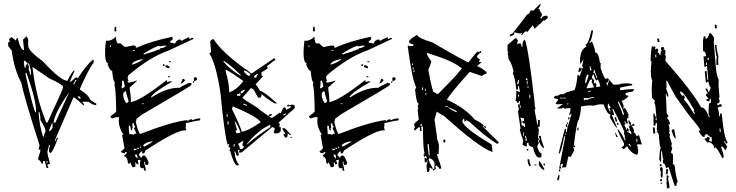

<svg xmlns="http://www.w3.org/2000/svg" viewBox="-20 -894 3917 1022"><path d="M121.1 -701.2Q121.1 -698.2 129.9 -686.5V-649.4Q129.9 -625 209 -566.4Q304.7 -463.9 338.9 -463.9Q363.3 -514.6 376 -519.5V-514.6Q352.5 -465.8 352.5 -455.1Q382.8 -482.4 385.7 -482.4L394.5 -477.5Q441.4 -550.8 473.6 -575.2H478.5V-561.5Q445.3 -514.6 404.3 -418Q455.1 -385.7 460 -362.3Q486.3 -343.8 492.2 -343.8V-334Q475.6 -334 450.2 -352.5H418L426.8 -338.9V-334H422.9Q378.9 -376 371.1 -376L274.4 -153.3V-143.6H278.3Q278.3 -162.1 288.1 -162.1V-158.2Q259.8 -79.1 246.1 -79.1L241.2 -87.9V-97.7Q241.2 -107.4 246.1 -116.2V-121.1H241.2L232.4 -87.9V-84Q232.4 -73.2 246.1 -23.4Q232.4 -18.6 232.4 -13.7Q237.3 -4.9 237.3 0H227.5Q218.8 -33.2 218.8 -37.1H209V-23.4H200.2Q200.2 -34.2 181.6 -46.9Q195.3 -85.9 195.3 -97.7H185.5L190.4 -121.1Q111.3 -367.2 92.8 -455.1Q55.7 -522.5 42 -627Q39.1 -627 23.4 -649.4V-664.1Q24.4 -672.9 33.2 -672.9L28.3 -682.6Q28.3 -688.5 42 -696.3L65.4 -677.7Q65.4 -691.4 74.2 -691.4Q89.8 -627 107.4 -627V-635.7L102.5 -682.6ZM107.4 -570.3V-556.6L111.3 -533.2H116.2Q116.2 -551.8 126 -551.8V-561.5Q116.2 -561.5 116.2 -570.3ZM129.9 -556.6V-547.9Q134.8 -539.1 134.8 -529.3H129.9Q139.6 -514.6 139.6 -496.1H144.5V-519.5Q134.8 -549.8 134.8 -556.6ZM153.3 -538.1V-533.2Q171.9 -377 222.7 -251Q224.6 -241.2 232.4 -241.2Q315.4 -420.9 315.4 -426.8V-431.6Q315.4 -443.4 241.2 -477.5ZM116.2 -505.9V-496.1Q148.4 -347.7 167 -296.9H171.9V-301.8Q171.9 -363.3 121.1 -505.9ZM380.9 -468.8Q380.9 -461.9 371.1 -450.2V-445.3H376Q376 -453.1 385.7 -463.9V-468.8ZM264.6 -241.2H274.4L348.6 -403.3Q273.4 -297.9 264.6 -241.2ZM394.5 -380.9Q394.5 -374 408.2 -366.2V-371.1Q408.2 -380.9 399.4 -380.9ZM185.5 -296.9V-292Q190.4 -223.6 209 -167H213.9Q213.9 -179.7 222.7 -195.3Q222.7 -210.9 195.3 -254.9Q195.3 -271.5 190.4 -296.9ZM255.9 -236.3Q241.2 -203.1 241.2 -195.3Q249 -195.3 259.8 -213.9V-236.3ZM227.5 -37.1V-28.3H232.4V-37.1Z M748 -604.5Q804.7 -621.1 828.1 -631.8L832 -629.9L833 -637.7H837.9Q850.6 -637.7 867.2 -650.4Q861.3 -651.4 855.5 -651.4Q843.8 -651.4 831.1 -646.5Q829.1 -646.5 829.1 -649.4V-650.4Q812.5 -650.4 745.1 -609.4L744.1 -604.5ZM710.9 -50.8 711.9 -55.7Q710 -63.5 710 -67.4V-70.3L700.2 -72.3L699.2 -66.4Q699.2 -60.5 710.9 -50.8ZM691.4 -93.8Q699.2 -95.7 703.1 -95.7H706.1L707 -100.6L694.3 -103.5ZM717.8 -101.6 718.8 -106.4 709 -108.4 708 -103.5ZM727.5 -104.5 729.5 -114.3 725.6 -115.2 723.6 -105.5ZM748 -113.3Q792 -137.7 793 -140.6L789.1 -141.6Q754.9 -136.7 741.2 -120.1ZM693.4 -176.8Q694.3 -182.6 701.2 -182.6L706.1 -181.6V-182.6Q706.1 -186.5 693.4 -210.9Q699.2 -217.8 700.2 -221.7Q692.4 -223.6 692.4 -234.4V-238.3L683.6 -236.3L686.5 -212.9L683.6 -213.9V-198.2Q674.8 -200.2 673.8 -223.6L666 -225.6L665 -221.7Q668 -191.4 668 -181.6L667 -178.7L674.8 -180.7ZM745.1 -338.9V-342.8L737.3 -344.7L736.3 -340.8ZM652.3 -345.7Q658.2 -345.7 665 -354.5Q650.4 -400.4 650.4 -407.2V-408.2H648.4Q643.6 -408.2 636.7 -399.4Q635.7 -394.5 635.7 -388.7Q635.7 -369.1 651.4 -345.7ZM631.8 -423.8Q633.8 -423.8 644.5 -433.6Q639.6 -464.8 633.8 -466.8Q632.8 -462.9 629.9 -462.9H628.9Q629.9 -460 629.9 -453.1Q629.9 -443.4 627 -424.8ZM681.6 -549.8Q707 -554.7 737.3 -575.2L738.3 -579.1H735.4Q686.5 -569.3 681.6 -549.8ZM568.4 -642.6 571.3 -652.3 567.4 -653.3 564.5 -643.6ZM697.3 -622.1 698.2 -626 689.5 -627.9 688.5 -624ZM755.9 16.6Q745.1 14.6 745.1 5.9L746.1 0L736.3 2Q724.6 0 724.6 -15.6Q724.6 -26.4 727.5 -42L722.7 -43L712.9 -42L717.8 -21.5L707 -18.6V-21.5Q707 -27.3 700.2 -29.3L699.2 -25.4Q701.2 -19.5 701.2 -13.7L700.2 -6.8L689.5 -3.9L684.6 -4.9L671.9 -32.2L669.9 -22.5L661.1 -24.4Q659.2 -58.6 640.6 -62.5L642.6 -67.4Q654.3 -76.2 656.2 -83L646.5 -85L644.5 -77.1Q637.7 -79.1 631.3 -80.6Q625 -82 625 -87.9V-90.8H626Q631.8 -90.8 642.6 -105.5L629.9 -175.8H631.8Q634.8 -175.8 635.7 -178.7Q612.3 -215.8 612.3 -249Q612.3 -259.8 614.3 -269.5L605.5 -270.5Q592.8 -270.5 579.1 -263.7Q568.4 -266.6 568.4 -273.4V-275.4Q596.7 -294.9 598.6 -301.8Q596.7 -423.8 588.9 -442.4L591.8 -456.1Q582 -458 577.1 -516.6Q563.5 -519.5 555.7 -545.9L550.8 -546.9L557.6 -554.7Q539.1 -559.6 539.1 -612.3Q539.1 -638.7 543.9 -677.7L552.7 -676.8Q573.2 -676.8 596.7 -698.2Q599.6 -664.1 607.4 -663.1H622.1Q639.6 -645.5 645.5 -643.6L690.4 -652.3L703.1 -649.4L702.1 -645.5Q702.1 -640.6 706.1 -639.6Q781.2 -673.8 896.5 -698.2L899.4 -688.5L898.4 -684.6L885.7 -672.9L884.8 -668L912.1 -662.1Q916 -677.7 936.5 -684.6Q944.3 -678.7 949.2 -676.8Q950.2 -680.7 986.3 -696.3Q986.3 -687.5 994.1 -685.5Q996.1 -692.4 1003.9 -692.4L1009.8 -691.4L1008.8 -686.5L879.9 -626Q779.3 -591.8 662.1 -492.2L659.2 -477.5L664.1 -462.9H663.1Q660.2 -462.9 658.2 -459Q662.1 -458 662.1 -455.1V-454.1Q688.5 -457 708 -465.8V-461.9L669.9 -427.7Q676.8 -378.9 676.8 -359.4L675.8 -350.6Q726.6 -357.4 866.2 -466.8L870.1 -465.8L868.2 -457Q878.9 -460.9 888.7 -460.9Q893.6 -460.9 897.5 -460Q795.9 -402.3 783.2 -377L787.1 -376Q866.2 -426.8 930.7 -426.8H937.5Q939.5 -431.6 986.3 -453.1L1000 -450.2Q999 -446.3 997.6 -440.9Q996.1 -435.5 736.3 -284.2L707 -261.7L703.1 -244.1Q715.8 -188.5 726.6 -180.7Q890.6 -245.1 977.5 -254.9V-252.9Q977.5 -250 981.4 -249Q982.4 -255.9 998 -259.8Q1002 -258.8 1002 -255.9V-253.9Q1026.4 -263.7 1040 -263.7L1046.9 -262.7L1043.9 -252.9H1042Q1030.3 -252.9 968.8 -238.3Q969.7 -234.4 969.7 -229.5Q969.7 -221.7 966.8 -210L971.7 -209L969.7 -199.2L962.9 -200.2Q917 -200.2 753.9 -92.8Q750 -77.1 742.2 -77.1L736.3 -78.1L738.3 -87.9H736.3Q726.6 -87.9 718.8 -68.4L730.5 -56.6L734.4 -55.7Q737.3 -66.4 745.1 -66.4Q758.8 -66.4 771.5 -27.3Q768.6 -15.6 761.7 -15.6Q752 -15.6 752 -26.4L752.9 -32.2L748 -33.2L747.1 -28.3Q755.9 2.9 755.9 13.7ZM883.8 -481.4 874 -484.4 875 -489.3 884.8 -486.3ZM1009.8 -452.1 1005.9 -453.1 1007.8 -462.9 1012.7 -461.9ZM942.4 -449.2 953.1 -475.6Q956.1 -474.6 959 -472.7Q961.9 -470.7 965.8 -467.8Q952.1 -449.2 942.4 -449.2ZM1012.7 -461.9 1011.7 -480.5 1022.5 -483.4Q1029.3 -479.5 1029.3 -473.6Q1029.3 -465.8 1012.7 -461.9ZM880.9 -530.3 867.2 -534.2Q860.4 -536.1 860.4 -542V-544.9L870.1 -546.9Q878.9 -540 882.8 -539.1ZM854.5 -542 846.7 -543.9 848.6 -552.7 856.4 -550.8ZM888.7 -561.5 878.9 -564.5 879.9 -569.3 889.6 -566.4ZM598.6 -725.6 588.9 -728.5 590.8 -752 598.6 -750Z M1112.3 -685.5H1117.2Q1156.2 -621.1 1284.2 -527.3Q1289.1 -527.3 1316.4 -503.9H1321.3L1437.5 -583H1442.4L1446.3 -574.2Q1441.4 -574.2 1400.4 -541L1405.3 -532.2Q1405.3 -528.3 1372.1 -508.8V-490.2H1381.8L1339.8 -444.3Q1345.7 -444.3 1363.3 -411.1Q1386.7 -406.2 1451.2 -346.7V-341.8Q1435.5 -341.8 1372.1 -392.6Q1372.1 -374 1363.3 -374H1353.5L1331.1 -416L1316.4 -425.8L1270.5 -374Q1270.5 -369.1 1353.5 -318.4Q1353.5 -314.5 1409.2 -276.4Q1411.1 -286.1 1418.9 -286.1H1427.7Q1427.7 -276.4 1414.1 -276.4Q1414.1 -267.6 1427.7 -267.6Q1432.6 -267.6 1469.7 -294.9Q1469.7 -291 1474.6 -291Q1487.3 -323.2 1493.2 -323.2Q1502 -323.2 1502 -309.6Q1530.3 -320.3 1530.3 -328.1H1506.8Q1508.8 -336.9 1516.6 -336.9Q1520.5 -336.9 1520.5 -332L1530.3 -336.9H1539.1Q1548.8 -335.9 1548.8 -328.1V-318.4L1460.9 -239.3Q1469.7 -238.3 1469.7 -230.5L1464.8 -220.7Q1474.6 -219.7 1474.6 -211.9V-198.2Q1469.7 -183.6 1446.3 -183.6Q1437.5 -183.6 1437.5 -193.4Q1442.4 -201.2 1442.4 -211.9L1432.6 -216.8H1427.7L1265.6 -82H1252V-86.9L1256.8 -95.7H1247.1V-90.8L1252 -68.4L1242.2 -63.5Q1233.4 -78.1 1233.4 -86.9H1228.5V-82Q1233.4 -39.1 1252 -16.6L1242.2 -12.7Q1223.6 -20.5 1205.1 -90.8H1200.2L1205.1 -100.6V-109.4Q1196.3 -109.4 1196.3 -114.3Q1200.2 -123 1200.2 -127.9L1191.4 -124Q1172.9 -190.4 1154.3 -392.6Q1130.9 -552.7 1093.8 -611.3Q1103.5 -611.3 1103.5 -620.1L1098.6 -675.8Q1100.6 -675.8 1112.3 -685.5ZM1168 -569.3Q1195.3 -530.3 1260.7 -490.2V-495.1Q1206.1 -548.8 1172.9 -569.3ZM1181.6 -522.5V-513.7Q1200.2 -447.3 1200.2 -402.3Q1241.2 -417 1275.4 -462.9Q1190.4 -522.5 1181.6 -522.5ZM1279.3 -518.6V-513.7Q1279.3 -506.8 1302.7 -490.2Q1312.5 -490.2 1312.5 -500Q1291 -518.6 1279.3 -518.6ZM1331.1 -481.4H1344.7Q1344.7 -488.3 1353.5 -500H1349.6Q1335 -496.1 1331.1 -481.4ZM1260.7 -402.3V-397.5H1265.6Q1272.5 -397.5 1284.2 -416H1279.3Q1260.7 -409.2 1260.7 -402.3ZM1242.2 -392.6V-383.8H1252Q1260.7 -383.8 1260.7 -392.6Q1256.8 -392.6 1256.8 -397.5Q1247.1 -392.6 1242.2 -392.6ZM1275.4 -341.8V-336.9Q1280.3 -336.9 1289.1 -332H1293.9V-336.9Q1288.1 -336.9 1279.3 -341.8ZM1218.8 -328.1Q1218.8 -323.2 1214.8 -313.5Q1265.6 -210 1265.6 -193.4Q1295.9 -193.4 1368.2 -244.1Q1344.7 -275.4 1218.8 -328.1ZM1488.3 -286.1V-281.2H1498L1502 -291Q1493.2 -286.1 1488.3 -286.1ZM1186.5 -286.1V-272.5H1191.4V-286.1ZM1191.4 -249V-230.5H1196.3V-249ZM1228.5 -249 1242.2 -202.1 1233.4 -198.2Q1238.3 -188.5 1238.3 -183.6L1260.7 -188.5Q1236.3 -249 1228.5 -249ZM1293.9 -127.9V-124Q1344.7 -169.9 1418.9 -216.8V-230.5Q1355.5 -202.1 1293.9 -127.9ZM1483.4 -211.9H1493.2Q1499 -211.9 1530.3 -174.8H1525.4L1511.7 -183.6Q1511.7 -161.1 1502 -161.1Q1495.1 -161.1 1488.3 -179.7H1498V-183.6Q1483.4 -202.1 1483.4 -211.9ZM1525.4 -165H1535.2V-161.1H1525.4ZM1247.1 -127.9Q1256.8 -113.3 1256.8 -100.6H1265.6Q1272.5 -100.6 1279.3 -114.3Q1270.5 -114.3 1270.5 -127.9Q1275.4 -137.7 1275.4 -142.6H1270.5ZM1223.6 -127.9V-114.3H1228.5V-127.9Z M1804.7 -604.5Q1861.3 -621.1 1884.8 -631.8L1888.7 -629.9L1889.6 -637.7H1894.5Q1907.2 -637.7 1923.8 -650.4Q1918 -651.4 1912.1 -651.4Q1900.4 -651.4 1887.7 -646.5Q1885.7 -646.5 1885.7 -649.4V-650.4Q1869.1 -650.4 1801.8 -609.4L1800.8 -604.5ZM1767.6 -50.8 1768.6 -55.7Q1766.6 -63.5 1766.6 -67.4V-70.3L1756.8 -72.3L1755.9 -66.4Q1755.9 -60.5 1767.6 -50.8ZM1748 -93.8Q1755.9 -95.7 1759.8 -95.7H1762.7L1763.7 -100.6L1751 -103.5ZM1774.4 -101.6 1775.4 -106.4 1765.6 -108.4 1764.6 -103.5ZM1784.2 -104.5 1786.1 -114.3 1782.2 -115.2 1780.3 -105.5ZM1804.7 -113.3Q1848.6 -137.7 1849.6 -140.6L1845.7 -141.6Q1811.5 -136.7 1797.9 -120.1ZM1750 -176.8Q1751 -182.6 1757.8 -182.6L1762.7 -181.6V-182.6Q1762.7 -186.5 1750 -210.9Q1755.9 -217.8 1756.8 -221.7Q1749 -223.6 1749 -234.4V-238.3L1740.2 -236.3L1743.2 -212.9L1740.2 -213.9V-198.2Q1731.4 -200.2 1730.5 -223.6L1722.7 -225.6L1721.7 -221.7Q1724.6 -191.4 1724.6 -181.6L1723.6 -178.7L1731.4 -180.7ZM1801.8 -338.9V-342.8L1793.9 -344.7L1793 -340.8ZM1709 -345.7Q1714.8 -345.7 1721.7 -354.5Q1707 -400.4 1707 -407.2V-408.2H1705.1Q1700.2 -408.2 1693.4 -399.4Q1692.4 -394.5 1692.4 -388.7Q1692.4 -369.1 1708 -345.7ZM1688.5 -423.8Q1690.4 -423.8 1701.2 -433.6Q1696.3 -464.8 1690.4 -466.8Q1689.5 -462.9 1686.5 -462.9H1685.5Q1686.5 -460 1686.5 -453.1Q1686.5 -443.4 1683.6 -424.8ZM1738.3 -549.8Q1763.7 -554.7 1793.9 -575.2L1794.9 -579.1H1792Q1743.2 -569.3 1738.3 -549.8ZM1625 -642.6 1627.9 -652.3 1624 -653.3 1621.1 -643.6ZM1753.9 -622.1 1754.9 -626 1746.1 -627.9 1745.1 -624ZM1812.5 16.6Q1801.8 14.6 1801.8 5.9L1802.7 0L1793 2Q1781.2 0 1781.2 -15.6Q1781.2 -26.4 1784.2 -42L1779.3 -43L1769.5 -42L1774.4 -21.5L1763.7 -18.6V-21.5Q1763.7 -27.3 1756.8 -29.3L1755.9 -25.4Q1757.8 -19.5 1757.8 -13.7L1756.8 -6.8L1746.1 -3.9L1741.2 -4.9L1728.5 -32.2L1726.6 -22.5L1717.8 -24.4Q1715.8 -58.6 1697.3 -62.5L1699.2 -67.4Q1710.9 -76.2 1712.9 -83L1703.1 -85L1701.2 -77.1Q1694.3 -79.1 1688 -80.6Q1681.6 -82 1681.6 -87.9V-90.8H1682.6Q1688.5 -90.8 1699.2 -105.5L1686.5 -175.8H1688.5Q1691.4 -175.8 1692.4 -178.7Q1668.9 -215.8 1668.9 -249Q1668.9 -259.8 1670.9 -269.5L1662.1 -270.5Q1649.4 -270.5 1635.7 -263.7Q1625 -266.6 1625 -273.4V-275.4Q1653.3 -294.9 1655.3 -301.8Q1653.3 -423.8 1645.5 -442.4L1648.4 -456.1Q1638.7 -458 1633.8 -516.6Q1620.1 -519.5 1612.3 -545.9L1607.4 -546.9L1614.3 -554.7Q1595.7 -559.6 1595.7 -612.3Q1595.7 -638.7 1600.6 -677.7L1609.4 -676.8Q1629.9 -676.8 1653.3 -698.2Q1656.2 -664.1 1664.1 -663.1H1678.7Q1696.3 -645.5 1702.1 -643.6L1747.1 -652.3L1759.8 -649.4L1758.8 -645.5Q1758.8 -640.6 1762.7 -639.6Q1837.9 -673.8 1953.1 -698.2L1956.1 -688.5L1955.1 -684.6L1942.4 -672.9L1941.4 -668L1968.8 -662.1Q1972.7 -677.7 1993.2 -684.6Q2001 -678.7 2005.9 -676.8Q2006.8 -680.7 2043 -696.3Q2043 -687.5 2050.8 -685.5Q2052.7 -692.4 2060.5 -692.4L2066.4 -691.4L2065.4 -686.5L1936.5 -626Q1835.9 -591.8 1718.8 -492.2L1715.8 -477.5L1720.7 -462.9H1719.7Q1716.8 -462.9 1714.8 -459Q1718.8 -458 1718.8 -455.1V-454.1Q1745.1 -457 1764.6 -465.8V-461.9L1726.6 -427.7Q1733.4 -378.9 1733.4 -359.4L1732.4 -350.6Q1783.2 -357.4 1922.9 -466.8L1926.8 -465.8L1924.8 -457Q1935.5 -460.9 1945.3 -460.9Q1950.2 -460.9 1954.1 -460Q1852.5 -402.3 1839.8 -377L1843.8 -376Q1922.9 -426.8 1987.3 -426.8H1994.1Q1996.1 -431.6 2043 -453.1L2056.6 -450.2Q2055.7 -446.3 2054.2 -440.9Q2052.7 -435.5 1793 -284.2L1763.7 -261.7L1759.8 -244.1Q1772.5 -188.5 1783.2 -180.7Q1947.3 -245.1 2034.2 -254.9V-252.9Q2034.2 -250 2038.1 -249Q2039.1 -255.9 2054.7 -259.8Q2058.6 -258.8 2058.6 -255.9V-253.9Q2083 -263.7 2096.7 -263.7L2103.5 -262.7L2100.6 -252.9H2098.6Q2086.9 -252.9 2025.4 -238.3Q2026.4 -234.4 2026.4 -229.5Q2026.4 -221.7 2023.4 -210L2028.3 -209L2026.4 -199.2L2019.5 -200.2Q1973.6 -200.2 1810.5 -92.8Q1806.6 -77.1 1798.8 -77.1L1793 -78.1L1794.9 -87.9H1793Q1783.2 -87.9 1775.4 -68.4L1787.1 -56.6L1791 -55.7Q1793.9 -66.4 1801.8 -66.4Q1815.4 -66.4 1828.1 -27.3Q1825.2 -15.6 1818.4 -15.6Q1808.6 -15.6 1808.6 -26.4L1809.6 -32.2L1804.7 -33.2L1803.7 -28.3Q1812.5 2.9 1812.5 13.7ZM1940.4 -481.4 1930.7 -484.4 1931.6 -489.3 1941.4 -486.3ZM2066.4 -452.1 2062.5 -453.1 2064.5 -462.9 2069.3 -461.9ZM1999 -449.2 2009.8 -475.6Q2012.7 -474.6 2015.6 -472.7Q2018.6 -470.7 2022.5 -467.8Q2008.8 -449.2 1999 -449.2ZM2069.3 -461.9 2068.4 -480.5 2079.1 -483.4Q2085.9 -479.5 2085.9 -473.6Q2085.9 -465.8 2069.3 -461.9ZM1937.5 -530.3 1923.8 -534.2Q1917 -536.1 1917 -542V-544.9L1926.8 -546.9Q1935.5 -540 1939.5 -539.1ZM1911.1 -542 1903.3 -543.9 1905.3 -552.7 1913.1 -550.8ZM1945.3 -561.5 1935.5 -564.5 1936.5 -569.3 1946.3 -566.4ZM1655.3 -725.6 1645.5 -728.5 1647.5 -752 1655.3 -750Z M2292 4.9 2293 -20.5Q2293 -42 2266.6 -52.7Q2265.6 -47.9 2260.7 -47.9Q2265.6 -28.3 2282.2 -1V3.9ZM2266.6 -66.4V-71.3Q2266.6 -88.9 2261.7 -127H2256.8L2255.9 -118.2Q2261.7 -75.2 2261.7 -67.4V-66.4ZM2226.6 -224.6V-233.4Q2216.8 -233.4 2216.8 -225.6ZM2411.1 -297.9V-302.7L2366.2 -324.2Q2366.2 -316.4 2406.2 -297.9ZM2361.3 -324.2 2362.3 -329.1H2352.5L2351.6 -324.2ZM2249 -390.6V-399.4H2244.1V-390.6ZM2245.1 -409.2 2246.1 -422.9H2242.2L2241.2 -409.2ZM2231.4 -415 2232.4 -428.7H2227.5L2226.6 -415ZM2185.5 -510.7 2186.5 -519.5H2181.6L2180.7 -510.7ZM2181.6 -524.4V-534.2H2176.8V-524.4ZM2177.7 -547.9 2178.7 -556.6H2174.8L2173.8 -547.9ZM2312.5 -394.5Q2437.5 -519.5 2438.5 -533.2H2433.6Q2390.6 -570.3 2256.8 -611.3H2252Q2252 -598.6 2275.4 -568.4Q2275.4 -557.6 2259.8 -522.5Q2282.2 -404.3 2288.1 -404.3Q2293.9 -404.3 2303.7 -394.5ZM2262.7 21.5H2253.9L2250 -10.7L2256.8 -39.1H2252L2251 -29.3L2241.2 -30.3L2239.3 -53.7H2243.2L2252 -47.9Q2252 -62.5 2243.2 -63.5Q2243.2 -58.6 2239.3 -58.6L2234.4 -67.4Q2235.4 -77.1 2240.2 -77.1Q2231.4 -99.6 2231.4 -219.7H2221.7L2224.6 -196.3L2214.8 -197.3L2215.8 -215.8H2207L2187.5 -198.2L2183.6 -208L2188.5 -216.8Q2184.6 -225.6 2184.6 -235.4L2210 -257.8Q2206.1 -270.5 2203.1 -313.5H2208L2203.1 -323.2Q2204.1 -333 2209 -341.8Q2196.3 -342.8 2189.5 -417Q2195.3 -425.8 2195.3 -430.7Q2174.8 -461.9 2150.4 -647.5L2151.4 -651.4Q2160.2 -650.4 2160.2 -647.5Q2167 -649.4 2179.7 -649.4V-659.2Q2157.2 -660.2 2157.2 -672.9Q2157.2 -683.6 2201.2 -709Q2201.2 -692.4 2282.2 -668Q2460.9 -563.5 2473.6 -562.5Q2518.6 -620.1 2523.4 -620.1L2533.2 -614.3V-623Q2542 -622.1 2542 -614.3Q2536.1 -614.3 2519.5 -596.7Q2519.5 -583 2528.3 -583Q2534.2 -580.1 2534.2 -576.2Q2534.2 -573.2 2530.3 -569.3V-564.5L2543.9 -563.5L2518.6 -542Q2540 -536.1 2569.3 -510.7V-501Q2557.6 -501 2544.9 -489.3L2480.5 -511.7Q2371.1 -390.6 2358.4 -361.3H2363.3Q2456.1 -318.4 2507.8 -256.8Q2548.8 -237.3 2556.6 -222.7H2547.9L2634.8 -136.7Q2633.8 -128.9 2625 -128.9Q2561.5 -168.9 2479.5 -245.1L2461.9 -254.9Q2460.9 -247.1 2452.1 -247.1Q2452.1 -262.7 2449.2 -262.7Q2446.3 -262.7 2440.4 -249Q2448.2 -212.9 2596.7 -125Q2600.6 -105.5 2601.6 -85Q2533.2 -105.5 2340.8 -279.3Q2335 -279.3 2304.7 -299.8L2293 -257.8L2308.6 -147.5Q2316.4 -131.8 2316.4 -114.3L2314.5 -73.2L2304.7 -74.2Q2329.1 -6.8 2329.1 2L2319.3 5.9Q2319.3 -1 2301.8 -13.7Q2300.8 -8.8 2295.9 -8.8L2300.8 0Q2300.8 6.8 2286.1 13.7L2282.2 3.9H2277.3Q2268.6 -1 2263.7 -2L2267.6 8.8Q2262.7 16.6 2262.7 21.5ZM2349.6 -135.7 2339.8 -136.7 2340.8 -151.4 2350.6 -150.4ZM2566.4 -212.9Q2556.6 -213.9 2556.6 -222.7L2566.4 -221.7Z M2723.6 -691.4Q2730.5 -691.4 2737.3 -676.8Q2732.4 -668.9 2732.4 -658.2L2742.2 -663.1H2747.1Q2755.9 -663.1 2755.9 -644.5H2760.7Q2760.7 -681.6 2774.4 -681.6Q2793 -633.8 2825.2 -352.5Q2825.2 -333 2830.1 -315.4Q2830.1 -310.5 2825.2 -310.5L2839.8 -231.4H2843.8V-254.9H2853.5V-226.6Q2853.5 -217.8 2843.8 -217.8Q2843.8 -212.9 2848.6 -204.1L2843.8 -162.1L2848.6 -152.3L2843.8 -143.6L2848.6 -133.8Q2839.8 -119.1 2839.8 -111.3Q2850.6 -78.1 2862.3 -78.1V-64.5Q2862.3 -55.7 2853.5 -55.7H2848.6Q2830.1 -55.7 2816.4 -111.3Q2793 -114.3 2793 -133.8H2784.2V-115.2H2774.4L2760.7 -125L2765.6 -143.6Q2747.1 -194.3 2747.1 -208H2751L2737.3 -300.8Q2742.2 -310.5 2742.2 -315.4Q2737.3 -323.2 2737.3 -337.9H2747.1V-356.4H2742.2V-347.7H2732.4Q2732.4 -356.4 2723.6 -356.4Q2728.5 -371.1 2728.5 -412.1L2747.1 -403.3V-408.2L2742.2 -435.5H2737.3V-417H2728.5Q2718.8 -493.2 2710 -501V-504.9Q2710 -509.8 2713.9 -509.8Q2706.1 -554.7 2686.5 -580.1Q2686.5 -593.8 2681.6 -612.3H2686.5L2681.6 -621.1V-654.3ZM2779.3 -477.5V-467.8H2788.1Q2788.1 -477.5 2779.3 -477.5ZM2737.3 -467.8 2732.4 -445.3Q2742.2 -445.3 2742.2 -459V-467.8ZM2784.2 -463.9V-445.3H2788.1V-463.9ZM2788.1 -435.5V-426.8H2793V-435.5ZM2737.3 -389.6V-379.9H2742.2V-389.6ZM2797.9 -389.6V-371.1H2802.7V-389.6ZM2747.1 -334V-319.3H2751V-334ZM2751 -268.6V-263.7Q2755.9 -255.9 2755.9 -245.1V-226.6Q2769.5 -226.6 2769.5 -217.8H2774.4V-236.3Q2760.7 -236.3 2760.7 -245.1V-250H2769.5V-263.7Q2753.9 -268.6 2751 -268.6ZM2765.6 -189.5V-170.9H2769.5V-189.5ZM2774.4 -170.9V-167Q2779.3 -157.2 2779.3 -152.3Q2774.4 -152.3 2774.4 -148.4L2784.2 -143.6V-148.4L2779.3 -170.9ZM2848.6 -170.9H2858.4Q2858.4 -154.3 2877 -106.4H2872.1Q2856.4 -118.2 2848.6 -143.6L2853.5 -152.3Q2848.6 -161.1 2848.6 -170.9ZM2784.2 -101.6Q2793 -100.6 2793 -92.8H2784.2ZM2788.1 -45.9H2797.9Q2797.9 -27.3 2806.6 -13.7L2797.9 -8.8Q2788.1 -25.4 2788.1 -45.9ZM2848.6 -37.1Q2854.5 -37.1 2877 4.9V9.8H2872.1Q2867.2 9.8 2848.6 -13.7ZM2872.1 -22.5H2880.9V-13.7Q2872.1 -13.7 2872.1 -22.5ZM2825.2 -18.6H2835V-13.7H2825.2ZM2694.3 -700.2 2693.4 -708Q2700.2 -713.9 2708 -715.8Q2772.5 -796.9 2785.2 -816.4Q2793.9 -819.3 2796.9 -822.3L2804.7 -838.9L2818.4 -836.9L2855.5 -874L2857.4 -869.1Q2857.4 -863.3 2844.7 -846.7L2852.5 -844.7L2853.5 -835.9Q2864.3 -824.2 2864.3 -815.4Q2864.3 -806.6 2855.5 -798.8L2860.4 -793.9Q2863.3 -795.9 2867.2 -804.7Q2879.9 -810.5 2886.7 -810.5Q2890.6 -810.5 2892.1 -809.1Q2893.6 -807.6 2895 -805.7Q2896.5 -803.7 2896.5 -801.8Q2896.5 -798.8 2888.2 -791.5Q2879.9 -784.2 2877 -784.2Q2874 -784.2 2872.1 -786.1L2855.5 -766.6L2846.7 -762.7L2847.7 -761.7Q2847.7 -759.8 2826.2 -741.2Q2823.2 -743.2 2816.4 -758.8Q2800.8 -743.2 2788.1 -724.6L2784.2 -722.7L2783.2 -729.5Q2780.3 -726.6 2771.5 -723.6Q2762.7 -710.9 2757.8 -707L2752.9 -711.9L2759.8 -716.8L2756.8 -719.7Q2752.9 -715.8 2745.1 -715.8Q2735.4 -715.8 2719.7 -722.7Q2716.8 -719.7 2716.8 -716.8L2717.8 -711.9Q2710 -704.1 2694.3 -700.2Z M3121.1 -519.5 3128.9 -520.5 3127.9 -524.4Q3123 -531.2 3123 -535.2Q3126 -536.1 3126 -539.1V-540L3118.2 -539.1ZM3155.3 -477.5 3159.2 -478.5 3156.2 -489.3Q3145.5 -512.7 3144.5 -522.5H3140.6V-518.6Q3140.6 -511.7 3138.7 -506.8H3139.6Q3147.5 -506.8 3155.3 -477.5ZM3099.6 -451.2Q3113.3 -489.3 3113.3 -494.1L3104.5 -497.1Q3094.7 -470.7 3094.7 -457Q3094.7 -451.2 3097.7 -451.2ZM3153.3 -430.7 3175.8 -433.6Q3172.9 -450.2 3162.1 -471.7L3156.2 -465.8Q3147.5 -465.8 3139.6 -499Q3134.8 -497.1 3129.9 -482.4Q3137.7 -468.8 3143.6 -468.8L3140.6 -460.9L3142.6 -449.2L3150.4 -454.1Q3151.4 -446.3 3155.3 -446.3Q3153.3 -442.4 3153.3 -437.5ZM3103.5 -423.8 3141.6 -428.7Q3141.6 -432.6 3128.9 -459Q3131.8 -464.8 3131.8 -468.8V-470.7Q3127.9 -470.7 3123.5 -470.2Q3119.1 -469.7 3102.5 -427.7ZM3214.8 -439.5V-442.4Q3214.8 -451.2 3222.7 -463.9Q3222.7 -467.8 3218.8 -467.8V-465.8Q3218.8 -456.1 3208 -454.1L3210.9 -439.5ZM3110.4 -404.3 3125 -407.2V-411.1L3109.4 -408.2ZM2992.2 -370.1V-374L2977.5 -373Q2967.8 -373 2964.8 -375Q2960.9 -374 2960.9 -370.1ZM3088.9 -359.4Q3092.8 -362.3 3095.7 -363.3Q3098.6 -364.3 3099.6 -364.3Q3104.5 -364.3 3104.5 -361.3Q3120.1 -371.1 3141.6 -374L3140.6 -377.9Q3110.4 -374 3110.4 -370.1L3102.5 -373L3086.9 -371.1ZM2998 -337.9 3005.9 -339.8 3004.9 -343.8 2997.1 -341.8ZM3294.9 -282.2 3301.8 -284.2Q3299.8 -300.8 3273.4 -353.5H3269.5L3270.5 -345.7Q3293 -296.9 3294.9 -282.2ZM3225.6 -300.8 3229.5 -301.8V-305.7Q3224.6 -310.5 3223.6 -318.4L3231.4 -320.3Q3220.7 -335 3219.7 -341.8H3215.8L3214.8 -325.2ZM2990.2 -176.8 2994.1 -177.7 2993.2 -184.6 2989.3 -183.6ZM3374 -140.6 3371.1 -156.2H3367.2L3368.2 -152.3Q3368.2 -146.5 3366.2 -140.6ZM3335 -112.3 3337.9 -114.3V-118.2Q3334 -123 3332 -127.9L3324.2 -127Q3334 -118.2 3335 -112.3ZM2956.1 3.9 2988.3 -165Q2987.3 -168.9 2983.4 -168.9Q2966.8 -77.1 2954.1 -74.2V-75.2Q2954.1 -86.9 2986.3 -207L2993.2 -209V-203.1Q2993.2 -197.3 2992.2 -192.4Q2992.2 -189.5 2996.1 -189.5V-190.4Q2996.1 -202.1 3021.5 -286.1Q3020.5 -290 3016.6 -290L3017.6 -283.2L3009.8 -282.2V-285.2Q3016.6 -300.8 3016.6 -312.5V-317.4L3006.8 -318.4Q2995.1 -318.4 2984.4 -314.5Q2983.4 -321.3 2977.5 -321.3Q2972.7 -320.3 2972.7 -317.4V-316.4H2944.3L2976.6 -340.8Q2961.9 -338.9 2953.1 -338.9Q2938.5 -338.9 2937.5 -343.8L2952.1 -364.3L2931.6 -371.1H2929.7Q2927.7 -371.1 2927.7 -372.1Q2927.7 -375 2935.5 -385.7V-381.8L2944.3 -385.7Q2947.3 -385.7 2947.3 -382.8Q2959 -392.6 2969.7 -393.6L2977.5 -391.6Q2995.1 -405.3 3038.1 -414.1Q3050.8 -446.3 3053.7 -494.1L3060.5 -495.1L3062.5 -487.3Q3067.4 -488.3 3077.1 -521.5Q3077.1 -524.4 3074.2 -524.4H3073.2V-522.5Q3073.2 -512.7 3059.6 -510.7L3058.6 -514.6Q3062.5 -534.2 3067.4 -536.1Q3070.3 -529.3 3075.2 -529.3Q3083 -529.3 3083 -535.2Q3083 -541 3078.1 -541Q3085 -568.4 3085 -576.2V-578.1L3069.3 -551.8L3067.4 -569.3Q3067.4 -629.9 3102.5 -646.5Q3096.7 -652.3 3096.7 -656.2Q3112.3 -659.2 3127.9 -731.4L3135.7 -732.4L3136.7 -729.5Q3127.9 -672.9 3118.2 -671.9L3119.1 -664.1L3129.9 -673.8Q3144.5 -647.5 3148.4 -614.3H3150.4Q3166 -614.3 3173.8 -558.6L3177.7 -559.6L3176.8 -532.2Q3196.3 -473.6 3205.1 -473.6L3212.9 -478.5Q3220.7 -472.7 3245.1 -443.4L3275.4 -444.3Q3280.3 -445.3 3287.1 -449.2L3316.4 -450.2Q3345.7 -450.2 3346.7 -442.4Q3343.8 -442.4 3343.8 -439.5Q3328.1 -438.5 3281.2 -427.7L3280.3 -424.8L3281.2 -421.9L3280.3 -416H3281.2Q3283.2 -416 3284.2 -414.1Q3324.2 -419.9 3354.5 -419.9V-418.9Q3354.5 -412.1 3346.7 -406.2Q3329.1 -405.3 3309.6 -398.4L3311.5 -386.7H3315.4Q3323.2 -386.7 3324.2 -380.9Q3311.5 -365.2 3288.1 -356.4Q3296.9 -344.7 3300.8 -323.2H3296.9L3297.9 -315.4L3305.7 -319.3Q3314.5 -310.5 3326.2 -283.2Q3324.2 -279.3 3324.2 -272.5L3325.2 -263.7L3316.4 -265.6L3319.3 -246.1L3324.2 -240.2L3317.4 -234.4Q3308.6 -243.2 3307.6 -249Q3303.7 -249 3303.7 -245.1Q3308.6 -238.3 3309.6 -233.4L3302.7 -229.5Q3313.5 -210.9 3313.5 -204.1H3317.4V-211.9Q3325.2 -210.9 3325.7 -205.1Q3326.2 -199.2 3327.1 -193.4L3318.4 -196.3L3319.3 -192.4Q3335.9 -185.5 3336.9 -179.7H3340.8L3339.8 -191.4L3330.1 -202.1V-203.1Q3330.1 -206.1 3333 -207Q3328.1 -214.8 3326.2 -225.6L3335 -222.7L3323.2 -252L3331.1 -252.9Q3332 -241.2 3339.8 -241.2Q3337.9 -234.4 3337.9 -226.6L3341.8 -227.5L3352.5 -236.3Q3356.4 -231.4 3358.4 -225.6L3342.8 -223.6Q3352.5 -210.9 3355.5 -194.3Q3351.6 -193.4 3351.6 -189.5H3352.5Q3359.4 -189.5 3370.1 -168L3377.9 -173.8H3381.8L3396.5 -125L3376 -126L3369.1 -122.1L3374 -114.3L3377 -86.9Q3377 -73.2 3368.2 -70.3Q3336.9 -80.1 3318.4 -115.2Q3314.5 -113.3 3301.8 -100.6H3300.8Q3294.9 -100.6 3289.1 -110.4Q3301.8 -117.2 3301.8 -122.1V-130.9Q3269.5 -189.5 3266.6 -209Q3284.2 -194.3 3305.7 -147.5H3309.6Q3308.6 -156.2 3304.7 -163.1L3306.6 -170.9Q3301.8 -176.8 3300.8 -186.5Q3300.8 -189.5 3303.7 -190.4Q3296.9 -211.9 3244.1 -314.5H3240.2L3241.2 -306.6Q3245.1 -302.7 3249 -280.3Q3242.2 -282.2 3238.3 -282.2H3236.3Q3237.3 -278.3 3265.6 -212.9Q3257.8 -212.9 3226.6 -268.6Q3228.5 -275.4 3228.5 -282.2V-286.1H3226.6Q3211.9 -286.1 3193.4 -337.9L3173.8 -338.9Q3162.1 -337.9 3139.6 -331.1Q3132.8 -333 3119.1 -333Q3102.5 -333 3072.3 -327.1V-320.3Q3072.3 -297.9 3060.5 -254.9Q3050.8 -253.9 3034.2 -118.2H3041V-110.4Q3035.2 -110.4 3030.3 -113.3L3037.1 -94.7Q3019.5 -59.6 3016.6 -58.6Q3010.7 -60.5 3006.8 -60.5H3004.9L2993.2 -3.9L2971.7 -2L2976.6 -22.5L2964.8 -20.5V-13.7Q2964.8 -8.8 2962.9 -8.8L2967.8 -1V2.9ZM3005.9 -256.8 3003.9 -268.6 3010.7 -270.5 3011.7 -265.6Q3011.7 -258.8 3005.9 -256.8ZM2998 -233.4 2997.1 -241.2H3003.9V-239.3Q3003.9 -233.4 2998 -233.4ZM3001 -217.8H2999Q2993.2 -217.8 2991.2 -224.6Q2991.2 -232.4 2998 -233.4ZM3257.8 -246.1 3251 -268.6 3258.8 -270.5 3265.6 -247.1ZM3053.7 -198.2 3052.7 -204.1Q3052.7 -213.9 3058.6 -215.8L3059.6 -205.1Q3059.6 -200.2 3053.7 -198.2ZM3272.5 -228.5H3271.5Q3264.6 -228.5 3262.7 -239.3L3270.5 -240.2ZM3260.7 -164.1 3253.9 -187.5H3257.8Q3258.8 -180.7 3268.6 -166ZM2955.1 18.6V14.6Q2955.1 7.8 2960.9 6.8L2962.9 17.6ZM2950.2 67.4 2945.3 59.6Q2950.2 47.9 2950.2 42V40L2958 38.1Q2958 66.4 2950.2 67.4Z M3468.8 -588.9 3473.6 -589.8 3472.7 -603.5H3467.8ZM3816.4 -191.4 3814.5 -210H3809.6L3811.5 -191.4ZM3470.7 -253.9 3475.6 -254.9 3473.6 -268.6 3469.7 -267.6ZM3673.8 -288.1 3678.7 -289.1 3677.7 -293Q3672.9 -299.8 3671.9 -304.7L3676.8 -305.7Q3619.1 -407.2 3601.6 -407.2H3600.6V-399.4Q3609.4 -383.8 3614.3 -383.8H3615.2Q3615.2 -387.7 3619.1 -387.7Q3624 -379.9 3625 -376Q3621.1 -368.2 3621.1 -363.3Q3638.7 -346.7 3673.8 -288.1ZM3743.2 -547.9 3741.2 -562.5 3737.3 -561.5 3738.3 -547.9ZM3745.1 -576.2 3753.9 -577.1V-586.9Q3745.1 -584 3745.1 -577.1ZM3786.1 -743.2 3784.2 -761.7 3793.9 -762.7 3795.9 -744.1ZM3496.1 84 3495.1 79.1 3504.9 78.1V83ZM3494.1 70.3V60.5L3502.9 59.6L3503.9 69.3ZM3535.2 108.4H3530.3L3527.3 76.2Q3527.3 71.3 3532.2 71.3Q3531.2 67.4 3528.3 67.4H3527.3L3529.3 39.1Q3539.1 39.1 3539.1 48.8Q3539.1 51.8 3535.2 52.7Q3543.9 93.8 3543.9 100.6Q3543.9 107.4 3535.2 108.4ZM3533.2 34.2H3531.2Q3524.4 34.2 3523.4 25.4Q3526.4 18.6 3526.4 10.7V6.8L3535.2 5.9L3536.1 10.7ZM3498 50.8 3496.1 31.2Q3496.1 28.3 3500 27.3Q3494.1 16.6 3493.2 4.9Q3494.1 -4.9 3502 -4.9L3507.8 3.9L3506.8 49.8ZM3492.2 -8.8 3491.2 -18.6 3501 -19.5 3502 -9.8ZM3577.1 -156.2Q3566.4 -156.2 3554.7 -201.2L3563.5 -206.1L3568.4 -207Q3577.1 -161.1 3577.1 -156.2ZM3458 -182.6 3455.1 -215.8H3464.8L3467.8 -183.6ZM3793.9 -547.9 3793 -569.3Q3793 -582 3795.9 -585.9Q3788.1 -614.3 3785.2 -654.3L3793.9 -655.3Q3793.9 -628.9 3803.7 -595.7L3802.7 -572.3L3803.7 -548.8ZM3490.2 -669.9H3480.5L3478.5 -688.5H3488.3ZM3571.3 95.7 3539.1 -3.9H3535.2L3525.4 2Q3520.5 -24.4 3510.7 -24.4Q3508.8 -24.4 3508.8 -40Q3508.8 -43 3512.7 -43.9Q3507.8 -43.9 3503.9 -88.9H3499V-33.2L3495.1 -32.2Q3494.1 -41 3490.2 -41H3489.3Q3491.2 -106.4 3498 -107.4L3492.2 -116.2L3486.3 -180.7L3475.6 -194.3Q3475.6 -198.2 3480.5 -199.2Q3479.5 -203.1 3476.6 -203.1H3475.6L3477.5 -226.6L3476.6 -240.2Q3468.8 -240.2 3468.8 -230.5V-225.6H3459L3458 -290L3462.9 -291Q3462.9 -288.1 3468.8 -272.5L3473.6 -273.4L3468.8 -328.1Q3467.8 -338.9 3462.9 -346.7L3466.8 -356.4L3451.2 -373Q3449.2 -396.5 3449.2 -418Q3449.2 -444.3 3452.1 -466.8Q3444.3 -477.5 3444.3 -514.6Q3444.3 -540 3448.2 -564.5Q3447.3 -568.4 3443.4 -568.4Q3443.4 -616.2 3450.2 -648.4Q3456.1 -645.5 3464.8 -645.5H3468.8Q3468.8 -637.7 3465.8 -630.9Q3472.7 -632.8 3478.5 -636.7L3484.4 -627.9Q3480.5 -618.2 3480.5 -613.3H3481.4Q3490.2 -613.3 3491.2 -600.6H3496.1V-608.4Q3496.1 -624 3502.9 -625L3498 -633.8Q3498 -643.6 3505.9 -643.6Q3515.6 -643.6 3516.6 -635.7Q3511.7 -634.8 3511.7 -630.9Q3522.5 -629.9 3522.5 -618.2Q3522.5 -609.4 3519.5 -603.5L3524.4 -594.7L3521.5 -570.3Q3665 -408.2 3711.9 -322.3H3713.9Q3735.4 -322.3 3753.9 -269.5L3757.8 -270.5Q3757.8 -275.4 3752 -283.2V-309.6Q3752 -343.8 3755.9 -344.7Q3764.6 -345.7 3764.6 -352.5L3763.7 -368.2H3758.8Q3758.8 -363.3 3754.9 -353.5Q3746.1 -357.4 3741.2 -357.4L3740.2 -366.2L3750 -367.2L3749 -372.1L3738.3 -384.8V-394.5Q3747.1 -394.5 3747.1 -399.4Q3736.3 -414.1 3735.4 -421.9L3744.1 -422.9L3751 -404.3L3755.9 -405.3V-407.2Q3755.9 -413.1 3762.7 -423.8V-428.7Q3752.9 -438.5 3751 -460.9L3742.2 -455.1H3737.3L3731.4 -514.6L3741.2 -515.6L3745.1 -469.7H3750L3743.2 -543.9L3734.4 -538.1H3729.5L3724.6 -593.8L3739.3 -594.7Q3736.3 -621.1 3723.6 -621.1H3722.7L3721.7 -658.2Q3721.7 -700.2 3729.5 -701.2H3734.4L3735.4 -687.5Q3749 -687.5 3755.9 -716.8L3760.7 -717.8Q3766.6 -717.8 3781.2 -691.4L3779.3 -668L3791 -529.3Q3794.9 -490.2 3805.7 -469.7L3804.7 -439.5Q3804.7 -430.7 3809.6 -377Q3809.6 -372.1 3804.7 -372.1Q3810.5 -363.3 3810.5 -355.5Q3810.5 -344.7 3797.9 -343.8L3798.8 -334L3803.7 -335Q3812.5 -339.8 3817.4 -340.8Q3821.3 -334 3823.2 -327.1Q3807.6 -326.2 3799.8 -320.3Q3806.6 -304.7 3808.6 -274.4L3813.5 -275.4L3812.5 -289.1L3821.3 -290L3823.2 -275.4Q3833 -164.1 3853.5 -133.8L3844.7 -128.9Q3839.8 -137.7 3838.9 -142.6L3835 -141.6V-136.7L3850.6 -115.2Q3845.7 -95.7 3838.9 -95.7Q3830.1 -113.3 3823.2 -113.3L3818.4 -112.3L3819.3 -107.4Q3832 -75.2 3832 -60.5Q3832 -52.7 3824.2 -52.7Q3796.9 -109.4 3786.1 -109.4V-107.4Q3786.1 -104.5 3782.2 -104.5Q3779.3 -130.9 3751 -138.7Q3751 -134.8 3747.1 -133.8L3731.4 -151.4L3730.5 -156.2Q3744.1 -157.2 3744.1 -165V-166Q3757.8 -163.1 3758.8 -158.2Q3754.9 -149.4 3754.9 -144.5L3764.6 -140.6H3769.5L3767.6 -164.1H3766.6Q3756.8 -164.1 3743.2 -180.7Q3730.5 -178.7 3730.5 -168V-165H3725.6Q3716.8 -165 3699.2 -195.3V-199.2L3708 -200.2Q3707 -210.9 3645.5 -283.2L3576.2 -379.9Q3531.2 -460.9 3531.2 -464.8L3526.4 -463.9L3528.3 -435.5Q3528.3 -422.9 3525.4 -421.9Q3531.2 -412.1 3539.1 -380.9H3529.3L3528.3 -394.5L3523.4 -393.6Q3527.3 -353.5 3528.3 -292L3539.1 -274.4L3530.3 -268.6Q3545.9 -247.1 3546.9 -232.4H3538.1L3544.9 -209H3540L3544.9 -200.2Q3542 -192.4 3542 -187.5V-185.5Q3546.9 -177.7 3547.9 -172.9L3543 -171.9L3556.6 -127L3552.7 -117.2Q3557.6 -108.4 3558.6 -103.5Q3551.8 -89.8 3551.8 -81.1V-79.1Q3560.5 -79.1 3561.5 -70.8Q3562.5 -62.5 3562.5 -52.7L3561.5 -19.5Q3570.3 -19.5 3571.3 -11.7Q3576.2 40 3587.9 75.2Q3581.1 76.2 3581.1 88.9V94.7Z"/></svg>

Font: Blackcraft
Style: Regular
Weight: 400
Designer: GGBotNet
Foundry: GGBotNet
Version: 1.00